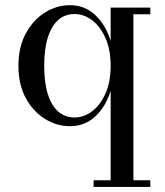

<svg xmlns="http://www.w3.org/2000/svg" viewBox="-20 -490 653 760"><path d="M350.5 250V223.5H418V-130.5Q398.5 -67.5 357 -29Q315.5 9.5 257 9.5Q205 9.5 158.5 -19Q112 -47.5 82.5 -101Q53 -154.5 53 -229.5Q53 -304.5 82.5 -358.2Q112 -412 158.5 -440.8Q205 -469.5 257 -469.5Q315.5 -469.5 357 -430.5Q398.5 -391.5 418 -328V-460H575V-433.5H508V223.5H575V250ZM275 -25Q312 -25 344.5 -49.5Q377 -74 397.5 -119.8Q418 -165.5 418 -229.5Q418 -293 397.5 -339.2Q377 -385.5 344.5 -410Q312 -434.5 275 -434.5Q237.5 -434.5 210.8 -411.2Q184 -388 169.5 -342.2Q155 -296.5 155 -229.5Q155 -162.5 169.5 -117Q184 -71.5 210.8 -48.2Q237.5 -25 275 -25Z"/></svg>

Font: Bodoni Moda 9pt
Style: Regular
Weight: 400
Designer: Owen Earl
Foundry: indestructible type
Version: Version 2.005